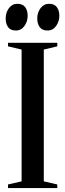

<svg xmlns="http://www.w3.org/2000/svg" viewBox="-20 -962 334 982"><path d="M60.5 -806Q33.5 -806 21.2 -823.5Q9 -841 9 -868Q9 -897.5 25.5 -920Q42 -942.5 68.5 -942.5H69.5Q96.5 -942.5 109 -925.2Q121.5 -908 121.5 -881Q121.5 -852.5 105 -829.2Q88.5 -806 61.5 -806ZM222.5 -806Q195.5 -806 183 -823.5Q170.5 -841 170.5 -868Q170.5 -897.5 187.2 -920Q204 -942.5 230.5 -942.5H231.5Q258.5 -942.5 271 -925.2Q283.5 -908 283.5 -881Q283.5 -852.5 267 -829.2Q250.5 -806 223.5 -806ZM90.5 -34.5V-708.5L21 -725V-743H273V-725L204 -708.5V-34.5L273 -18.5V0H21V-18.5Z"/></svg>

Font: Merriweather 144pt Medium
Style: Regular
Weight: 500
Version: Version 2.100